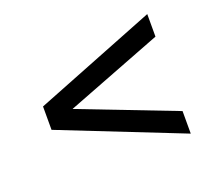

<svg xmlns="http://www.w3.org/2000/svg" viewBox="-83 -682 749 664"><g transform="rotate(-20 291.0 -350.0)"><path d="M515 -130 67 -307V-393L515 -570V-487L160 -350L515 -213Z"/></g></svg>

Font: Argentum Novus
Style: Regular
Weight: 400
Designer: Julieta Ulanovsky
Foundry: Julieta Ulanovsky
Version: Version 7.20;July 27, 2021;FontCreator 13.0.0.2683 64-bit